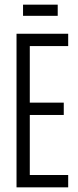

<svg xmlns="http://www.w3.org/2000/svg" viewBox="-20 -805 336 825"><path d="M51 0V-660H108V0ZM63 0V-53H273V0ZM63 -311V-364H254V-311ZM63 -607V-660H273V-607ZM79 -737V-785H228V-737Z"/></svg>

Font: Bricolage Grotesque 72pt Condensed ExtraLight
Style: Regular
Weight: 250
Width: 3
Designer: Mathieu Triay
Foundry: Atelier Triay
Version: Version 1.001;gftools[0.9.33.dev8+g029e19f]